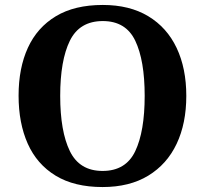

<svg xmlns="http://www.w3.org/2000/svg" viewBox="-20 -745 827 775"><path d="M394 10Q280 10 204.5 -36Q129 -82 92 -165Q55 -248 55 -359Q55 -470 92.5 -552Q130 -634 205.5 -679.5Q281 -725 395 -725Q503 -725 578.5 -679.5Q654 -634 693 -551.5Q732 -469 732 -358Q732 -247 693 -164.5Q654 -82 578.5 -36Q503 10 394 10ZM394 -55Q488 -55 526 -135Q564 -215 564 -358Q564 -501 526 -580.5Q488 -660 395 -660Q301 -660 262 -580.5Q223 -501 223 -358Q223 -215 262 -135Q301 -55 394 -55Z"/></svg>

Font: Noto Serif
Style: Bold
Weight: 700
Designer: Monotype Design Team
Foundry: Monotype Imaging Inc.
Version: Version 2.014